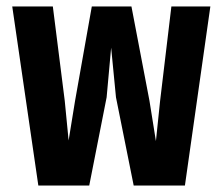

<svg xmlns="http://www.w3.org/2000/svg" viewBox="-20 -576 690 596"><path d="M99 0 18 -556H144L181 -263L193 -140L213 -263L265 -556H388L444 -263L464 -138L477 -263L512 -556H633L554 0H395L340 -274L325 -428L311 -274L257 0Z"/></svg>

Font: Azeret Mono Thin SemiBold
Style: Regular
Weight: 600
Version: Version 1.002